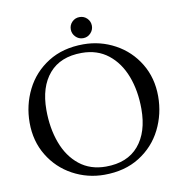

<svg xmlns="http://www.w3.org/2000/svg" viewBox="-88 -888 940 985"><g transform="rotate(-10 381.5 -395.5)"><path d="M45 0ZM45 -315Q45 -407 85 -487Q125 -567 202 -615.5Q279 -664 386 -664Q474 -664 550.5 -622.5Q627 -581 672.5 -506Q718 -431 718 -335Q718 -243 678 -163Q638 -83 561 -34.5Q484 14 377 14Q289 14 212.5 -27.5Q136 -69 90.5 -144Q45 -219 45 -315ZM622 -286Q622 -381 593 -457Q564 -533 507.5 -577.5Q451 -622 370 -622Q259 -622 200 -553.5Q141 -485 141 -365Q141 -270 169.5 -193Q198 -116 254.5 -71Q311 -26 392 -26Q504 -26 563 -95.5Q622 -165 622 -286ZM336 -750Q336 -773 352 -789Q368 -805 391 -805Q414 -805 430 -789Q446 -773 446 -750Q446 -728 430 -711.5Q414 -695 391 -695Q368 -695 352 -711.5Q336 -728 336 -750Z"/></g></svg>

Font: EB Garamond
Style: Regular
Weight: 400
Designer: Georg Duffner and Octavio Pardo
Foundry: Georg Duffner
Version: Version 1.000; ttfautohint (v1.6)